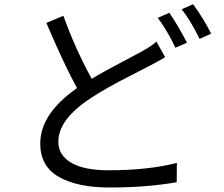

<svg xmlns="http://www.w3.org/2000/svg" viewBox="-20 -835 1040 892"><path d="M707 -641.6 747.1 -569.3Q706.1 -543.9 589.8 -485.4Q473.6 -426.8 398.4 -377Q251 -279.3 251 -176.8Q251 -114.3 310.5 -79.1Q370.1 -43.9 485.4 -43.9Q667 -43.9 801.8 -78.1L800.8 11.7Q658.2 36.1 488.3 36.1Q339.8 36.1 253.4 -13.2Q167 -62.5 167 -168Q167 -306.6 337.9 -425.8Q283.2 -523.4 195.3 -728.5L274.4 -761.7Q329.1 -609.4 406.2 -468.8Q457 -500 542 -544.4Q627 -588.9 636.7 -594.7Q682.6 -620.1 707 -641.6ZM712.9 -752 766.6 -775.4Q803.7 -722.7 848.6 -636.7L794.9 -613.3Q757.8 -692.4 712.9 -752ZM824.2 -792 877 -815.4Q925.8 -749 960.9 -678.7L907.2 -654.3Q865.2 -740.2 824.2 -792Z"/></svg>

Font: GenYoGothic TW TTF Regular
Style: Regular
Weight: 400
Version: Version 1.300